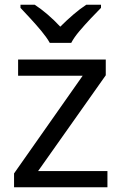

<svg xmlns="http://www.w3.org/2000/svg" viewBox="-20 -786 510 806"><path d="M431 0H39V-58L327 -468H56V-536H424V-470L140 -68H431ZM189 -606Q176 -629 154 -655.5Q132 -682 108 -708Q84 -734 66 -753V-766H126Q152 -749 180 -725Q208 -701 233 -674Q260 -701 288 -725Q316 -749 342 -766H404V-753Q385 -734 360.5 -708Q336 -682 313.5 -655.5Q291 -629 279 -606Z"/></svg>

Font: Noto Sans Tifinagh Adrar
Style: Regular
Weight: 400
Designer: JamraPatel
Foundry: JamraPatel LLC
Version: Version 2.006; ttfautohint (v1.8.4.7-5d5b)